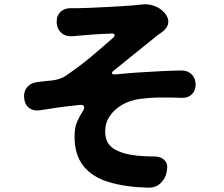

<svg xmlns="http://www.w3.org/2000/svg" viewBox="-20 -805 1040 891"><path d="M243 -700Q242 -732 261 -750Q280 -768 311 -767Q316 -767 315.5 -767Q315 -767 319 -767Q323 -767 340 -767Q356 -767 393.5 -768.5Q431 -770 476.5 -772.5Q522 -775 563 -777.5Q604 -780 627 -783Q628 -783 632 -783.5Q636 -784 637 -784Q666 -788 695 -778Q724 -768 744 -745Q764 -722 760.5 -698Q757 -674 732 -656Q728 -653 717.5 -646Q707 -639 702 -634Q649 -592 601.5 -553Q554 -514 510 -479Q497 -469 499.5 -464Q502 -459 518 -460Q579 -466 627.5 -469Q676 -472 722.5 -474.5Q769 -477 822 -478Q851 -478 869 -460.5Q887 -443 888 -413Q888 -384 870 -367Q852 -350 823 -351Q767 -353 721 -352.5Q675 -352 629 -346Q584 -340 547.5 -319Q511 -298 489.5 -266.5Q468 -235 468 -195Q468 -140 507.5 -115Q547 -90 614 -83Q627 -82 645 -80.5Q663 -79 678 -79Q693 -79 697 -79Q729 -78 745 -60Q761 -42 754 -11L753 -4Q746 27 723 47Q700 67 668 66Q560 63 483.5 39.5Q407 16 366.5 -35.5Q326 -87 326 -172Q326 -213 337.5 -239.5Q349 -266 365 -290Q382 -321 349 -318Q310 -314 282.5 -310.5Q255 -307 228.5 -303Q202 -299 164 -293Q135 -289 115 -304Q95 -319 92 -350Q89 -380 105.5 -400Q122 -420 152 -424Q166 -426 189 -428.5Q212 -431 225 -432Q242 -434 260.5 -441Q279 -448 292 -458Q353 -500 403 -542Q453 -584 502 -627Q514 -638 511.5 -644.5Q509 -651 492 -649Q456 -648 413.5 -645Q371 -642 340 -639Q332 -638 326.5 -637.5Q321 -637 318 -637Q287 -634 266 -651.5Q245 -669 243 -700Z"/></svg>

Font: Chiron GoRound TC EB
Style: Regular
Weight: 700
Designer: Ryoko NISHIZUKA 西塚涼子 (kana, bopomofo & ideographs); Paul D. Hunt (Latin, Greek & Cyrillic); Sandoll Communications 산돌커뮤니
Foundry: Adobe
Version: Version 1.000;hotconv 1.1.1;makeotfexe 2.6.0